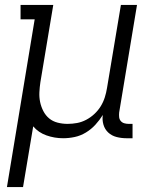

<svg xmlns="http://www.w3.org/2000/svg" viewBox="-20 -550 640 775"><path d="M8 205 120 -472H63V-530H195L143 -218Q140 -198 139 -177.5Q138 -157 142 -138Q146 -119 155 -101.5Q164 -84 178.5 -72Q193 -60 212.5 -55Q232 -50 252 -50Q252 -50 252.5 -50Q253 -50 253 -50Q272 -50 291 -53.5Q310 -57 328 -66.5Q346 -76 361 -90Q376 -104 386.5 -121Q397 -138 403 -157Q409 -176 412 -195L468 -530H533L461 -96Q460 -86 461 -77Q462 -68 467.5 -61.5Q473 -55 481.5 -52.5Q490 -50 499 -50H515V8H490Q470 8 450.5 3Q431 -2 417 -15Q403 -28 397.5 -47Q392 -66 395 -86Q382 -65 365 -46.5Q348 -28 326.5 -15Q305 -2 281.5 3Q258 8 235 8Q200 8 167.5 -3.5Q135 -15 114 -40L73 205Z"/></svg>

Font: Iosevka Curly Slab LtEx
Style: Italic
Weight: 300
Width: 7
Italic angle: -9°
Monospace: yes
Designer: Belleve Invis
Foundry: Belleve Invis
Version: Version 11.1.0; ttfautohint (v1.8.3)